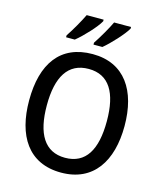

<svg xmlns="http://www.w3.org/2000/svg" viewBox="-136 -1040 975 1150"><g transform="rotate(15 352.0 -465.5)"><path d="M532 -931V-941H427C409 -902 370 -835 342 -793V-781H397C440 -816 511 -893 532 -931ZM362 -931V-941H257C238 -901 201 -836 172 -793V-781H226C273 -819 341 -892 362 -931ZM648 -358C648 -576 552 -725 353 -725C153 -725 56 -587 56 -359C56 -142 148 10 352 10C552 10 648 -140 648 -358ZM166 -358C166 -534 225 -633 353 -633C480 -633 538 -534 538 -358C538 -181 480 -82 352 -82C225 -82 166 -182 166 -358Z"/></g></svg>

Font: Noto Sans Devanagari UI SemiCondensed Medium
Style: Regular
Weight: 500
Width: 4
Designer: Jelle Bosma - Monotype Design Team
Foundry: Monotype Imaging Inc.
Version: Version 2.004